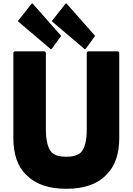

<svg xmlns="http://www.w3.org/2000/svg" viewBox="-20 -1151 825 1193"><path d="M571 -928 398 -1124 391 -1131 384 -1124 302 -1020 309 -1013 508 -844 515 -851ZM360 -928 187 -1124 180 -1131 173 -1124 91 -1020 98 -1013 297 -844 304 -851ZM721 -825 714 -832H526L519 -825V-348C519 -276 507 -231 483 -204C462 -185 432 -177 392 -177C353 -177 323 -184 301 -204C278 -230 265 -276 265 -348V-825L258 -832H70L63 -825V-293C63 -194 89 -119 140 -67H141L148 -60C202 -6 284 22 392 22C500 22 582 -6 636 -60L643 -67C694 -118 721 -194 721 -293Z"/></svg>

Font: Hussar Woodtype
Style: Blk
Weight: 900
Foundry: Cannot Into Space Fonts
Version: Version 1.07